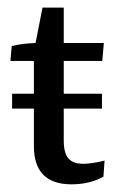

<svg xmlns="http://www.w3.org/2000/svg" viewBox="-20 -477 311 503"><path d="M167.5 5.9Q68.8 5.9 68.8 -94.2V-329.6L73.2 -364.3L91.3 -457H147V-108.9Q147 -76.7 158.9 -62.3Q170.9 -47.9 197.8 -47.9Q219.7 -47.9 253.9 -56.2L251 -14.2Q214.8 5.9 167.5 5.9ZM7.3 -317.4 10.7 -356.4Q39.1 -363.3 73.2 -364.3H252L248 -317.4ZM11.7 -231.4H247.1V-192.4H11.7Z"/></svg>

Font: Markazi Text
Style: Regular
Weight: 400
Designer: Borna Izadpanah (Arabic designer), Fiona Ross (Arabic design director) and Florian Runge (Latin designer)
Foundry: Borna Izadpanah and Florian Runge
Version: Version 1.000